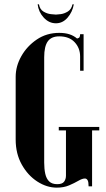

<svg xmlns="http://www.w3.org/2000/svg" viewBox="-20 -856 487 882"><path d="M313 -836H319Q313 -801 290.5 -775Q268 -749 237 -749Q205 -749 181 -775Q157 -801 153 -836H159Q163 -813 179.5 -803Q196 -793 213.5 -791Q231 -789 237 -789Q242 -789 258.5 -791Q275 -793 291.5 -803Q308 -813 313 -836ZM52 -503Q52 -552 78 -598Q104 -644 149 -674.5Q194 -705 252 -705Q279 -705 299 -698.5Q319 -692 334 -679Q343 -681 345.5 -685.5Q348 -690 348 -699H364V-531H348V-597Q348 -635 323 -662Q298 -689 252 -689Q216 -689 199.5 -666Q183 -643 183 -593V-109Q183 -80 188 -57.5Q193 -35 206 -22.5Q219 -10 243 -10Q266 -10 274.5 -21.5Q283 -33 283 -49V-257H250V-273H436V-257H403V0H387Q387 -20 382.5 -28Q378 -36 370 -36Q358 -36 340 -25.5Q322 -15 297.5 -4.5Q273 6 241 6Q195 6 151.5 -22Q108 -50 80 -100Q52 -150 52 -215Z"/></svg>

Font: Emberly Black
Style: Regular
Weight: 900
Designer: Rajesh Rajput
Foundry: Rajesh Rajput
Version: Version 1.000